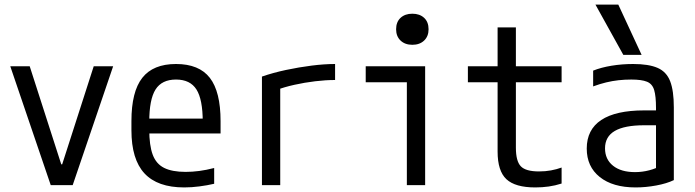

<svg xmlns="http://www.w3.org/2000/svg" viewBox="-20 -810 3040 840"><path d="M202 0 25 -520H110L248 -91H252L390 -520H475L298 0Z M786 10Q669 10 612 -51.5Q555 -113 555 -240V-280Q555 -409 602.5 -469.5Q650 -530 750 -530Q851 -530 898 -469.5Q945 -409 945 -280V-226H594V-291H885L867 -268V-277Q867 -375 839.5 -418.5Q812 -462 750 -462Q688 -462 660.5 -418.5Q633 -375 633 -277V-243Q633 -174 648 -133.5Q663 -93 698 -75.5Q733 -58 792 -58Q821 -58 851.5 -62Q882 -66 917 -75V-6Q887 1 852.5 5.5Q818 10 786 10Z M1126 -475Q1175 -492 1231.5 -504Q1288 -516 1343.5 -523Q1399 -530 1446 -530V-460Q1405 -460 1359 -454.5Q1313 -449 1268 -439Q1223 -429 1186 -415L1206 -453V0H1126Z M1760 0V-450H1580V-520H1840V0ZM1784 -614Q1752 -614 1732.5 -632.5Q1713 -651 1713 -682Q1713 -714 1732.5 -732Q1752 -750 1784 -750Q1816 -750 1835.5 -732Q1855 -714 1855 -682Q1855 -651 1835.5 -632.5Q1816 -614 1784 -614Z M2322 10Q2234 10 2195.5 -26Q2157 -62 2157 -147V-450H2027V-520H2157V-690H2237V-520H2437V-450H2237V-164Q2237 -105 2258.5 -82.5Q2280 -60 2338 -60Q2366 -60 2390.5 -64.5Q2415 -69 2437 -77V-7Q2409 2 2380.5 6Q2352 10 2322 10Z M2761 10Q2661 10 2604 -35.5Q2547 -81 2547 -160Q2547 -243 2610.5 -285Q2674 -327 2798 -327H2888V-262H2799Q2712 -262 2669.5 -237Q2627 -212 2627 -161Q2627 -113 2662 -85Q2697 -57 2758 -57Q2790 -57 2820.5 -65Q2851 -73 2872 -86L2850 -40V-338Q2850 -389 2842 -416Q2834 -443 2810.5 -452.5Q2787 -462 2742 -462Q2713 -462 2686 -459Q2659 -456 2632 -449.5Q2605 -443 2575 -432V-501Q2610 -515 2655.5 -522.5Q2701 -530 2750 -530Q2818 -530 2857 -513Q2896 -496 2912 -454.5Q2928 -413 2928 -340V-22Q2897 -7 2851 1.5Q2805 10 2761 10ZM2707 -570 2585 -790H2685L2787 -570Z"/></svg>

Font: M PLUS Code Latin
Style: Regular
Weight: 400
Designer: Coji Morishita
Foundry: UNDERFOREST DESIGN
Version: Version 1.002; ttfautohint (v1.8.3)